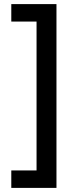

<svg xmlns="http://www.w3.org/2000/svg" viewBox="-20 -845 389 935"><path d="M35 -15H158V-740H35V-825H255V70H35Z"/></svg>

Font: BLUETTI 2.0 Normal
Style: Normal
Weight: 400
Designer: Stijn de Vries
Foundry: tokotype
Version: Version 2.005;October 31, 2023;FontCreator 14.0.0.2814 64-bi